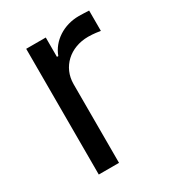

<svg xmlns="http://www.w3.org/2000/svg" viewBox="-141 -638 657 722"><g transform="rotate(-30 188.0 -277.0)"><path d="M77.1 0H165V-341.8C165 -415.5 222.7 -468.8 301.3 -468.8C324.7 -468.8 348.6 -464.8 354 -463.9V-552.2C343.8 -552.7 322.3 -553.7 309.6 -553.7C244.6 -553.7 188 -517.1 168 -461.9H162.1V-545.9H77.1Z"/></g></svg>

Font: Raveo
Style: Regular
Weight: 400
Designer: Jakub Foglar, Rasmus Andersson (Inter)
Foundry: Jakubfoglar.com
Version: Version 1.100;Glyphs 3.2.3 (3260)